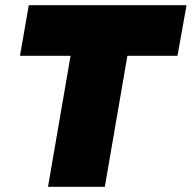

<svg xmlns="http://www.w3.org/2000/svg" viewBox="-20 -720 739 740"><path d="M57 -505H252L165 0H384L471 -505H664L699 -700H91Z"/></svg>

Font: Jost Black
Style: Italic
Weight: 900
Italic angle: -5°
Version: Version 3.710